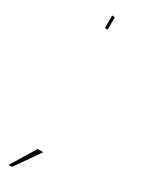

<svg xmlns="http://www.w3.org/2000/svg" viewBox="-181 -627 507 692"><g transform="rotate(30 73.0 -281.0)"><path d="M58 -607V-555H69.5V-607ZM4 45.5H18L89.5 -56.5H66Z"/></g></svg>

Font: Anybody UltraCondensed Thin Thin
Style: Regular
Weight: 250
Version: Version 1.111